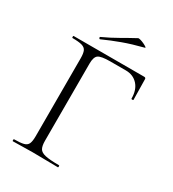

<svg xmlns="http://www.w3.org/2000/svg" viewBox="-189 -884 887 987"><g transform="rotate(30 255.0 -391.0)"><path d="M44 0Q42 0 42 -6Q42 -12 44 -12Q82 -12 101 -17Q120 -22 126.5 -37Q133 -52 133 -81V-544Q133 -573 126.5 -587.5Q120 -602 101 -607.5Q82 -613 44 -613Q42 -613 42 -619Q42 -625 44 -625H463Q473 -625 473 -616L475 -495Q475 -492 469 -492Q463 -492 463 -495Q463 -547 436 -576.5Q409 -606 365 -606H273Q219 -606 202.5 -594Q186 -582 186 -543V-85Q186 -55 194.5 -39.5Q203 -24 230 -18Q257 -12 311 -12Q314 -12 314 -6Q314 0 311 0Q279 0 241.5 -1Q204 -2 160 -2Q128 -2 98 -1Q68 0 44 0ZM170 -678Q166 -677 164 -682.5Q162 -688 165 -689Q215 -712 255.5 -735.5Q296 -759 337 -781Q340 -783 351 -780Q362 -777 373.5 -771.5Q385 -766 391 -761.5Q397 -757 392 -756Q325 -739 273 -720Q221 -701 170 -678Z"/></g></svg>

Font: Cormorant Garamond Light
Style: Regular
Weight: 300
Designer: Christian Thalmann (Catharsis Fonts)
Foundry: Catharsis Fonts
Version: Version 4.001